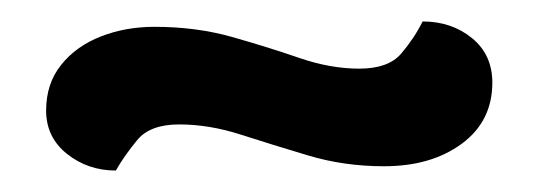

<svg xmlns="http://www.w3.org/2000/svg" viewBox="-20 -354 502 179"><path d="M315 -290Q342 -290 354 -304Q366 -318 374 -334Q401 -334 420 -318.5Q439 -303 439 -277Q439 -241 410.5 -220Q382 -199 338 -199Q301 -199 267.5 -209Q234 -219 204.5 -228.5Q175 -238 147 -238Q120 -238 108 -223.5Q96 -209 88 -195Q62 -195 42.5 -210.5Q23 -226 23 -251Q23 -276 37 -293.5Q51 -311 74 -320Q97 -329 124 -329Q163 -329 196.5 -319.5Q230 -310 259 -300Q288 -290 315 -290Z"/></svg>

Font: Baloo Bhaijaan 2 Medium
Style: Regular
Weight: 500
Designer: Sanskriti Dholi, Noopur Datye and Ek Type
Foundry: Ek Type
Version: Version 1.701